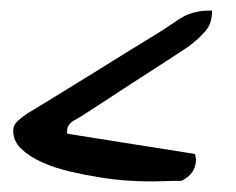

<svg xmlns="http://www.w3.org/2000/svg" viewBox="-20 -468 445 362"><path d="M4.9 -221.7Q4.9 -232.4 13.7 -240.2Q22.5 -248 31.2 -253.9Q41 -259.8 62 -272.5Q83 -285.2 108.9 -301.3Q134.8 -317.4 164.1 -335.4Q193.4 -353.5 219.2 -369.6Q245.1 -385.7 266.1 -398.4Q287.1 -411.1 296.9 -418Q308.6 -425.8 317.4 -431.6Q326.2 -437.5 335 -440.9Q343.8 -444.3 354 -446.3Q364.3 -448.2 379.9 -448.2Q379.9 -423.8 367.2 -409.2Q354.5 -394.5 335 -379.9Q323.2 -372.1 292.5 -352.1Q261.7 -332 227.5 -310.1Q193.4 -288.1 163.1 -268.1Q132.8 -248 120.1 -241.2Q106.4 -233.4 106.4 -220.7V-217.8Q106.4 -216.8 107.4 -215.8L347.7 -177.7Q347.7 -175.8 348.6 -173.8Q348.6 -171.9 349.1 -170.4Q349.6 -168.9 349.6 -168Q349.6 -140.6 322.3 -127Q319.3 -127 310.1 -127Q300.8 -127 290.5 -126.5Q280.3 -126 271.5 -126Q262.7 -126 258.8 -126Q246.1 -126 222.2 -127.4Q198.2 -128.9 169.9 -133.3Q141.6 -137.7 112.3 -144.5Q83 -151.4 59.1 -162.1Q35.2 -172.9 20 -187.5Q4.9 -202.1 4.9 -221.7Z"/></svg>

Font: La Belle Aurore
Style: Regular
Weight: 400
Version: Version 1.001 2001